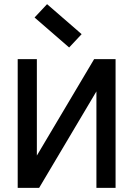

<svg xmlns="http://www.w3.org/2000/svg" viewBox="-20 -902 640 922"><path d="M65 0V-618H157V0H65L432 -618H535V0H443V-618H535L168 0ZM312 -674 146 -818 206 -882 372 -738Z"/></svg>

Font: Victor Mono SemiBold
Style: Regular
Weight: 600
Monospace: yes
Designer: Rune Bjørnerås
Version: Version 1.561;gftools[0.9.30]